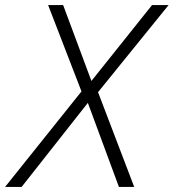

<svg xmlns="http://www.w3.org/2000/svg" viewBox="-75 -734 682 754"><path d="M-55 0 245 -375 114 -714H173L284 -416L522 -714H587L310 -372L452 0H392L270 -330L10 0Z"/></svg>

Font: Noto Sans Light
Style: Italic
Weight: 300
Italic angle: -12°
Designer: Monotype Design Team
Foundry: Monotype Imaging Inc.
Version: Version 2.013; ttfautohint (v1.8.4.7-5d5b)